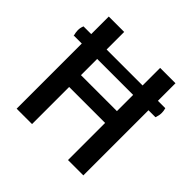

<svg xmlns="http://www.w3.org/2000/svg" viewBox="-169 -826 977 977"><g transform="rotate(45 319.5 -337.5)"><path d="M23.4 -470.2Q17.1 -494.1 17.1 -509.3Q17.1 -517.6 18.6 -525.1Q20 -532.7 23.9 -543H79.6V-669.4H190.4V-543H449.2V-669.4H559.6V-543H612.8Q615.2 -533.2 616.2 -526.9Q617.2 -520.5 617.2 -513.7Q617.2 -503.9 615.5 -495.4Q613.8 -486.8 609.9 -475.1H559.6V-6.3H449.2V-273.4H190.4V-6.3H79.6V-475.1H23.4ZM449.2 -358.4V-475.1H190.4V-358.4Z"/></g></svg>

Font: Basic
Style: Regular
Weight: 400
Designer: Magnus Gaarde
Foundry: Magnus Gaarde
Version: Version 1.003; ttfautohint (v1.1) -l 6 -r 16 -G 0 -x 16 -D l